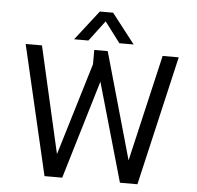

<svg xmlns="http://www.w3.org/2000/svg" viewBox="-56 -894 974 951"><g transform="rotate(5 430.5 -418.0)"><path d="M583 -688 468 -836H402L287 -688H358L435 -790L512 -688ZM435 -490 575 0H662L811 -644H731L608 -114L458 -644H391V-573L252 -114L131 -644H50L200 0H288Z"/></g></svg>

Font: Kanit Light
Style: Regular
Weight: 300
Designer: Katatrad Team
Foundry: CadsonDemak
Version: Version 1.000;PS 001.000;hotconv 1.0.88;makeotf.lib2.5.64775